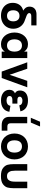

<svg xmlns="http://www.w3.org/2000/svg" viewBox="1575 -2425 866 4056"><g transform="rotate(90 2008.0 -397.0)"><path d="M310 15Q231 15 169.8 -15.8Q108.5 -46.5 74.2 -102.8Q40 -159 40 -233Q40 -305.5 73.2 -361.5Q106.5 -417.5 168.5 -443Q185.5 -450 204.5 -453.5Q179 -469 158 -491Q120 -529 120 -589Q120 -620.5 131.8 -650.8Q143.5 -681 172.5 -704Q201.5 -727 250 -733Q261 -734.5 276.5 -734.8Q292 -735 315 -735H517V-625H346Q324.5 -625 312.8 -624.2Q301 -623.5 291 -621Q275 -616 265.5 -606.5Q256 -597 256 -582Q256 -564 270.8 -550.5Q285.5 -537 307.8 -527.2Q330 -517.5 369 -504Q410.5 -489.5 434.5 -479Q445.5 -474.5 456 -469Q518 -436 552.5 -377.5Q587 -319 587 -244Q587 -168.5 552.2 -109.8Q517.5 -51 454.8 -18Q392 15 310 15ZM314 -112Q352 -112 378.2 -128.2Q404.5 -144.5 417.8 -174Q431 -203.5 431 -244Q431 -306 400.5 -341Q370 -376 314 -376Q276 -376 249.8 -360.2Q223.5 -344.5 210.2 -314.8Q197 -285 197 -244Q197 -201.5 210.5 -172Q224 -142.5 250.2 -127.2Q276.5 -112 314 -112Z M1206 -540V0H1070V-66.5Q1046 -28 1007.5 -6.5Q969 15 911 15Q859.5 15 814.8 -6Q770 -27 737.2 -64.8Q704.5 -102.5 685.8 -155Q667 -207.5 667 -270Q667 -333 685.8 -385.5Q704.5 -438 737.2 -475.5Q770 -513 814.8 -534Q859.5 -555 911 -555Q969 -555 1007.5 -533.5Q1046 -512 1070 -473.5V-540ZM941 -428Q908.5 -428 884 -416.5Q859.5 -405 843.2 -384Q827 -363 819 -334Q811 -305 811 -270Q811 -234 819.2 -204.8Q827.5 -175.5 843.8 -155Q860 -134.5 884.5 -123.2Q909 -112 941 -112Q974.5 -112 998.8 -123.5Q1023 -135 1038.8 -155.8Q1054.5 -176.5 1062.2 -205.8Q1070 -235 1070 -270Q1070 -306.5 1061.8 -335.8Q1053.5 -365 1037.2 -385.5Q1021 -406 997 -417Q973 -428 941 -428Z M1492 0 1296 -540H1432L1560 -166L1688 -540H1824L1628 0Z M2100.5 15Q2205 15 2266.8 -31Q2328.5 -77 2341.5 -162L2215 -184.5Q2211.5 -162 2201.5 -146.2Q2191.5 -130.5 2176.8 -120.8Q2162 -111 2143.5 -106.5Q2125 -102 2104 -102Q2059.5 -102 2034 -119Q2008.5 -136 2008.5 -166Q2008.5 -197 2030.8 -211.2Q2053 -225.5 2090.5 -225.5H2168.5V-331.5H2090.5Q2054.5 -331.5 2038.5 -344.8Q2022.5 -358 2022.5 -380Q2022.5 -395 2029.5 -405.8Q2036.5 -416.5 2048 -423.8Q2059.5 -431 2074.5 -434.5Q2089.5 -438 2105.5 -438Q2145.5 -438 2171.8 -423Q2198 -408 2205.5 -372L2332.5 -395Q2322.5 -439 2300.8 -469.5Q2279 -500 2248.8 -519Q2218.5 -538 2181.3 -546.5Q2144 -555 2103.5 -555Q2053.5 -555 2014.3 -543.8Q1975 -532.5 1947.8 -511Q1920.5 -489.5 1906.3 -458Q1892 -426.5 1892 -386.5Q1892 -349.5 1905.3 -323.5Q1918.5 -297.5 1951.5 -280Q1916 -267.5 1896.5 -236.2Q1877 -205 1877 -162Q1877 -123.5 1892.3 -91Q1907.5 -58.5 1936.3 -35Q1965 -11.5 2006.5 1.8Q2048 15 2100.5 15Z M2468 -615 2551 -810H2652L2569 -615ZM2740.5 0H2622.5Q2539.5 0 2494 -41.5Q2448.5 -83 2448.5 -159V-539H2584.5V-185Q2584.5 -120 2649.5 -120H2740.5Z M3073.5 15Q3013 15 2962.8 -5.8Q2912.5 -26.5 2876.5 -64.2Q2840.5 -102 2820.5 -154.5Q2800.5 -207 2800.5 -270Q2800.5 -333 2820.5 -385.5Q2840.5 -438 2876.5 -475.5Q2912.5 -513 2962.8 -534Q3013 -555 3073.5 -555Q3134.5 -555 3184.8 -534.2Q3235 -513.5 3271.2 -475.8Q3307.5 -438 3327.5 -385.5Q3347.5 -333 3347.5 -270Q3347.5 -207 3327.5 -154.5Q3307.5 -102 3271.2 -64.2Q3235 -26.5 3184.8 -5.8Q3134.5 15 3073.5 15ZM3073.5 -112Q3135.5 -112 3169.5 -153.5Q3203.5 -195 3203.5 -270Q3203.5 -346 3169.8 -387Q3136 -428 3073.5 -428Q3011 -428 2977.8 -387.2Q2944.5 -346.5 2944.5 -270Q2944.5 -194 2978 -153Q3011.5 -112 3073.5 -112Z M3447.5 -247V-540H3585.5V-285Q3585.5 -244 3591.5 -208Q3597.5 -172 3623.2 -142Q3649 -112 3701.5 -112Q3754 -112 3779.8 -142Q3805.5 -172 3811.5 -208Q3817.5 -244 3817.5 -285V-540H3955.5V-247Q3955.5 -179.5 3941.8 -125Q3928 -70.5 3872.2 -27.2Q3816.5 16 3701.5 16Q3586.5 16 3530.8 -27.2Q3475 -70.5 3461.2 -125Q3447.5 -179.5 3447.5 -247Z"/></g></svg>

Font: Vela Sans ExtBd
Style: Regular
Weight: 800
Designer: Principal design: Mikhail Sharanda - project Manrope.
Design modification: Ravid Balaliev
Foundry: Mikhail Sharanda
Version: Version 1.001